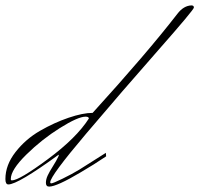

<svg xmlns="http://www.w3.org/2000/svg" viewBox="-20 -685 738 711"><path d="M24 -17Q51 -17 157 -95.5Q263 -174 309 -246Q309 -253 297 -253Q269 -253 202 -211Q135 -169 77.5 -112.5Q20 -56 20 -22Q20 -17 24 -17ZM162 6Q150 6 150 -8Q150 -21 156.5 -35Q163 -49 176 -69.5Q189 -90 196 -105L198 -111L197 -112Q46 -2 11 -2Q0 -2 0 -22Q0 -74 37.5 -122Q75 -170 128 -200.5Q181 -231 234 -249Q287 -267 323 -267Q524 -488 637 -634Q660 -664 689 -665Q698 -665 698 -657Q698 -649 565 -498Q432 -347 299 -190Q166 -33 166 -10Q166 -6 170 -6Q176 -6 211 -23Q246 -40 274 -57L372 -119L373 -106Q327 -75 279 -47Q190 6 162 6Z"/></svg>

Font: Herr Von Muellerhoff
Style: Regular
Weight: 400
Designer: Alejandro Paul
Foundry: Alejandro Paul
Version: Version 1.000